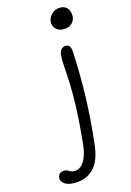

<svg xmlns="http://www.w3.org/2000/svg" viewBox="-314 -775 750 1098"><g transform="rotate(-20 61.0 -226.0)"><path d="M-40 260Q-91 260 -114.5 241.5Q-138 223 -133 200Q-127 172 -97 172Q-85 172 -76 177.5Q-67 183 -57.5 189Q-48 195 -32 195Q-1 195 23 164Q47 133 60 72Q84 -53 95 -142.5Q106 -232 108.5 -293Q111 -354 111.5 -393.5Q112 -433 117 -457Q121 -478 133 -487Q145 -496 156 -496Q170 -496 179 -486.5Q188 -477 187 -444Q182 -311 167 -183Q152 -55 124 83Q105 182 61.5 221Q18 260 -40 260ZM190 -588Q158 -588 139.5 -608Q121 -628 127 -657Q132 -680 152 -696Q172 -712 196 -712Q231 -712 245.5 -688.5Q260 -665 254 -636Q251 -620 235.5 -604Q220 -588 190 -588Z"/></g></svg>

Font: Shantell Sans Normal
Style: Italic
Weight: 300
Italic angle: -11.31°
Designer: Stephen Nixon, Anya Danilova, Shantell Martin
Foundry: Arrow Type
Version: Version 1.008;[a672d596b]